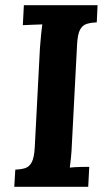

<svg xmlns="http://www.w3.org/2000/svg" viewBox="-20 -720 424 740"><path d="M356 -700 353 -634Q331 -633 314.5 -628Q298 -623 288.5 -605.5Q279 -588 277 -547L257 -164Q256 -137 253.5 -112Q251 -87 249 -74Q265 -76 289.5 -76.5Q314 -77 324 -77L320 0H35L39 -66Q61 -67 77 -72Q93 -77 102.5 -95Q112 -113 114 -153L134 -536Q136 -563 138.5 -588Q141 -613 143 -626Q127 -625 103 -624.5Q79 -624 68 -623L72 -700Z"/></svg>

Font: Lora
Style: Italic
Weight: 400
Italic angle: -3°
Designer: Olga Karpushina, Alexei Vanyashin (Cyrillic)
Foundry: Cyreal
Version: Version 3.008